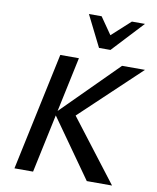

<svg xmlns="http://www.w3.org/2000/svg" viewBox="-97 -981 864 1056"><g transform="rotate(10 335.0 -453.5)"><path d="M461 0 222 -338 542 -658H670L308 -316L322 -365L602 0ZM57 0 197 -658H301L161 0ZM400 -733 429 -794 553 -907H626L464 -733ZM400 -733 313 -907H384L461 -796L464 -733Z"/></g></svg>

Font: Ysabeau Infant SemiBold
Style: Italic
Weight: 600
Italic angle: -12°
Designer: Christian Thalmann (Catharsis Fonts)
Version: Version 2.002; featfreeze: ss01,ss02,lnum